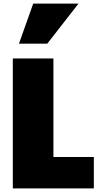

<svg xmlns="http://www.w3.org/2000/svg" viewBox="-20 -1029 603 1064"><path d="M500 15H51V-705H276V-159H500ZM242 -787H85L164 -1009H415Z"/></svg>

Font: Repo
Style: ExtraBlack
Weight: 1000
Designer: Stefan Peev
Foundry: Context Ltd
Version: Version 001.000